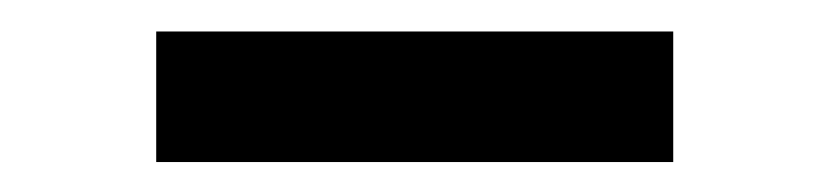

<svg xmlns="http://www.w3.org/2000/svg" viewBox="-20 -688 540 125"><path d="M81.7 -582.5V-667.5H418.3V-582.5Z"/></svg>

Font: Funnel Display SemiBold
Style: Regular
Weight: 600
Designer: NORD ID, Kristian Moeller
Foundry: Dicotype
Version: Version 1.000